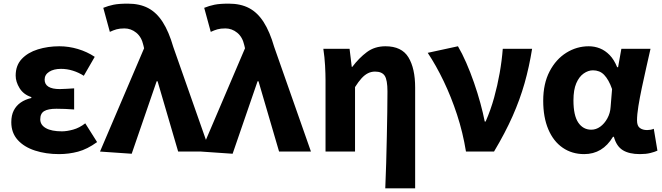

<svg xmlns="http://www.w3.org/2000/svg" viewBox="-20 -832 3634 1054"><path d="M304 14Q232 14 172 -5.5Q112 -25 77 -64Q42 -103 42 -161Q42 -199 55.5 -225.5Q69 -252 93.5 -269Q118 -286 152 -294V-299Q109 -313 87.5 -348Q66 -383 66 -417Q66 -473 99.5 -508.5Q133 -544 188 -561Q243 -578 306 -578Q357 -578 407.5 -563Q458 -548 500 -520L440 -416Q412 -434 380 -444Q348 -454 315 -454Q275 -454 250 -438Q225 -422 225 -395Q225 -369 246 -356Q267 -343 308 -343Q325 -343 346 -344.5Q367 -346 387 -347V-231Q362 -233 337.5 -234Q313 -235 290 -235Q244 -235 222.5 -222Q201 -209 201 -177Q201 -146 232 -128.5Q263 -111 320 -111Q347 -111 381.5 -120.5Q416 -130 448 -155L513 -52Q459 -13 408.5 0.5Q358 14 304 14Z M703 12 529 0 771 -567 767 -584Q757 -629 728 -652.5Q699 -676 663 -676Q637 -676 619.5 -671Q602 -666 583 -657L547 -789Q574 -800 603 -806Q632 -812 682 -812Q747 -812 793.5 -787.5Q840 -763 873.5 -710.5Q907 -658 931 -575L1133 0H958L845 -386H840Z M1257 12 1083 0 1325 -567 1321 -584Q1311 -629 1282 -652.5Q1253 -676 1217 -676Q1191 -676 1173.5 -671Q1156 -666 1137 -657L1101 -789Q1128 -800 1157 -806Q1186 -812 1236 -812Q1301 -812 1347.5 -787.5Q1394 -763 1427.5 -710.5Q1461 -658 1485 -575L1687 0H1512L1399 -386H1394Z M2095 202Q2098 136 2100 63Q2102 -10 2103.5 -81.5Q2105 -153 2106 -216.5Q2107 -280 2107 -330Q2107 -393 2092 -416Q2077 -439 2039 -439Q2018 -439 2000 -430Q1982 -421 1965 -402.5Q1948 -384 1929 -354V0H1767V-392Q1767 -426 1764.5 -472Q1762 -518 1755 -564H1899L1911 -465H1914Q1951 -514 1994 -546Q2037 -578 2096 -578Q2185 -578 2222 -517.5Q2259 -457 2259 -351V202Z M2538 0Q2521 -105 2489 -202.5Q2457 -300 2415.5 -386.5Q2374 -473 2328 -542L2494 -578Q2517 -539 2539.5 -487.5Q2562 -436 2582 -378.5Q2602 -321 2617 -266Q2632 -211 2641 -165H2646Q2674 -229 2692.5 -296Q2711 -363 2723 -431Q2735 -499 2740 -564H2901Q2885 -464 2859.5 -374.5Q2834 -285 2794 -194.5Q2754 -104 2692 0Z M3187 14Q3120 14 3069 -21Q3018 -56 2990 -122Q2962 -188 2962 -279Q2962 -373 2997 -440Q3032 -507 3089 -542.5Q3146 -578 3212 -578Q3244 -578 3273 -566.5Q3302 -555 3326.5 -530Q3351 -505 3368 -463H3373L3391 -564H3551Q3540 -515 3527.5 -460Q3515 -405 3503.5 -350.5Q3492 -296 3484.5 -249.5Q3477 -203 3477 -171Q3477 -141 3492.5 -129.5Q3508 -118 3532 -118Q3540 -118 3550 -119.5Q3560 -121 3569 -125L3589 -5Q3574 2 3550 8Q3526 14 3493 14Q3434 14 3399 -7.5Q3364 -29 3350 -81H3345Q3288 14 3187 14ZM3226 -120Q3252 -120 3275 -136.5Q3298 -153 3314 -182Q3330 -211 3332 -245L3340 -343Q3331 -369 3320 -388.5Q3309 -408 3296.5 -421Q3284 -434 3268.5 -440Q3253 -446 3235 -446Q3209 -446 3184 -428.5Q3159 -411 3143.5 -375Q3128 -339 3128 -281Q3128 -198 3154.5 -159Q3181 -120 3226 -120Z"/></svg>

Font: Noto Sans TC ExtraBold
Style: Regular
Weight: 800
Designer: Ryoko NISHIZUKA  (kana, bopomofo & ideographs); Paul D. Hunt (Latin, Greek & Cyrillic); Sandoll Communications , Soo-you
Foundry: Adobe
Version: Version 2.004-H2;hotconv 1.0.118;makeotfexe 2.5.65603